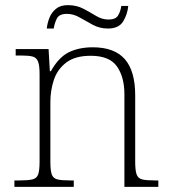

<svg xmlns="http://www.w3.org/2000/svg" viewBox="-20 -727 663 747"><path d="M36 0V-25H56Q89 -25 106 -29Q123 -33 128.5 -48.5Q134 -64 134 -98V-439Q134 -472 128 -487.5Q122 -503 107 -507Q92 -511 64 -511H41V-536H169L174 -450H178Q208 -504 247.5 -523.5Q287 -543 341 -543Q425 -543 465.5 -497Q506 -451 506 -356V-98Q506 -64 511.5 -48.5Q517 -33 533 -29Q549 -25 583 -25H596V0H464V-361Q464 -427 435 -468.5Q406 -510 333 -510Q272 -510 237.5 -483.5Q203 -457 189.5 -416Q176 -375 176 -331V-97Q176 -63 181.5 -48Q187 -33 203.5 -29Q220 -25 253 -25H267V0ZM400 -616Q368 -616 341 -630.5Q314 -645 290 -659Q266 -673 240 -673Q210 -673 201 -654.5Q192 -636 189 -616H162Q164 -636 172 -657Q180 -678 197.5 -692.5Q215 -707 244 -707Q278 -707 304.5 -693Q331 -679 354 -665Q377 -651 402 -651Q430 -651 439.5 -667Q449 -683 452 -704H479Q476 -671 459 -643.5Q442 -616 400 -616Z"/></svg>

Font: Noto Serif ExtraLight
Style: Regular
Weight: 200
Designer: Monotype Design Team
Foundry: Monotype Imaging Inc.
Version: Version 2.015; ttfautohint (v1.8.4.7-5d5b)